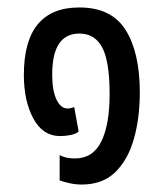

<svg xmlns="http://www.w3.org/2000/svg" viewBox="-20 -485 443 515"><path d="M199 10Q183 10 167 6.5Q151 3 140 -1V-69Q156 -60 181 -60Q229 -60 251.5 -105Q274 -150 274 -233Q274 -321 254 -358Q234 -395 193 -395Q120 -395 120 -285Q120 -242 131.5 -218Q143 -194 161 -194Q165 -194 170 -195Q175 -196 179 -198L191 -132Q184 -126 170 -123Q156 -120 141 -120Q95 -120 69.5 -167Q44 -214 44 -284Q44 -465 193 -465Q279 -465 317 -404.5Q355 -344 355 -237Q355 -168 339 -112Q323 -56 289 -23Q255 10 199 10Z"/></svg>

Font: Noto Sans Thai ExtCond
Style: Regular
Weight: 400
Width: 2
Designer: Monotype Design Team
Foundry: Monotype Imaging Inc.
Version: Version 2.002; ttfautohint (v1.8.4.7-5d5b)